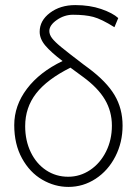

<svg xmlns="http://www.w3.org/2000/svg" viewBox="-20 -738 542 755"><path d="M226 -498Q181 -532 158.5 -558.5Q136 -585 136 -613Q136 -657 176.5 -687.5Q217 -718 276 -718Q333 -718 378 -702.5Q423 -687 445 -667L430 -631Q379 -663 347 -671.5Q315 -680 267 -680Q233 -680 203.5 -659.5Q174 -639 174 -616Q174 -602 184.5 -588Q195 -574 220.5 -553Q246 -532 309 -484L328 -470Q399 -417 430.5 -364Q462 -311 462 -244Q462 -178 433.5 -122.5Q405 -67 356 -35Q307 -3 249 -3Q195 -3 146 -31.5Q97 -60 66.5 -115.5Q36 -171 36 -246Q36 -323 86 -389Q136 -455 226 -498ZM248 -43Q295 -43 334.5 -69.5Q374 -96 397 -142Q420 -188 420 -244Q420 -300 392.5 -346.5Q365 -393 306 -436L257 -472Q165 -426 122 -370.5Q79 -315 79 -242Q79 -185 101 -139.5Q123 -94 161.5 -68.5Q200 -43 248 -43Z"/></svg>

Font: Gmarket Sans TTF Light
Style: Regular
Weight: 300
Designer: Creative Director : Sungho Lee; Art Director : Kiwoong Choi; Project Manager : Sori Yang, Jongwook Yoon; Font Designer :
Foundry: Sandoll Inc.
Version: Version 1.000;hotconv 1.0.109;makeotfexe 2.5.65596